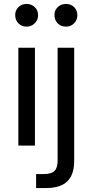

<svg xmlns="http://www.w3.org/2000/svg" viewBox="-20 -738 469 973"><path d="M73 0V-496H157V0ZM115 -603Q90 -603 73.5 -619.5Q57 -636 57 -662Q57 -686 73.5 -702Q90 -718 115 -718Q139 -718 156 -702Q173 -686 173 -661Q173 -637 156 -620Q139 -603 115 -603ZM163 215V144H202Q240 144 256 128.5Q272 113 272 75V-496H356V77Q356 125 340 155.5Q324 186 292.5 200.5Q261 215 215 215ZM315 -603Q289 -603 272.5 -619.5Q256 -636 256 -662Q256 -686 272.5 -702Q289 -718 315 -718Q339 -718 355.5 -702Q372 -686 372 -661Q372 -637 355.5 -620Q339 -603 315 -603Z"/></svg>

Font: DM Sans 28pt
Style: Regular
Weight: 400
Version: Version 4.004;gftools[0.9.30]